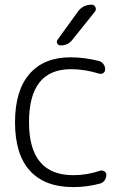

<svg xmlns="http://www.w3.org/2000/svg" viewBox="-20 -796 532 805"><path d="M305.7 -746.1Q327.1 -776.4 364.3 -776.4Q375 -776.4 379.9 -766.1Q384.8 -755.9 377.9 -747.1L283.2 -628.9Q264.6 -605.5 234.4 -605.5Q224.6 -605.5 220.2 -613.8Q215.8 -622.1 221.7 -629.9ZM287.1 -61.5Q343.8 -61.5 399.4 -80.1Q409.2 -83 417.5 -77.6Q425.8 -72.3 425.8 -62.5Q425.8 -49.8 418.5 -39.6Q411.1 -29.3 399.4 -26.4Q344.7 -11.7 291 -11.7Q288.1 -11.7 285.2 -11.7Q168 -11.7 105.5 -80.1Q43 -148.4 43 -283.2Q43 -416 103.5 -485.8Q164.1 -555.7 275.4 -555.7Q335.9 -555.7 395.5 -540Q406.2 -537.1 413.6 -527.3Q420.9 -517.6 420.9 -505.9Q420.9 -495.1 413.1 -489.7Q405.3 -484.4 395.5 -487.3Q335 -505.9 277.3 -505.9Q101.6 -505.9 101.6 -283.7Q101.6 -61.5 287.1 -61.5Z"/></svg>

Font: Gen Jyuu Gothic P Light
Style: Regular
Weight: 200
Designer: [Source Han Sans]
Ryoko NISHIZUKA  (kana & ideographs); Paul D. Hunt (Latin, Greek & Cyrillic); Wenlong ZHANG  (bopomofo
Version: Version 1.002.20150607